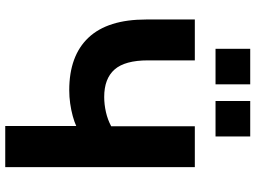

<svg xmlns="http://www.w3.org/2000/svg" viewBox="-138 -812 951 714"><g transform="rotate(90 337.0 -455.5)"><path d="M449 0V-264Q434 -257 412 -251Q390 -245 365.5 -241.5Q341 -238 316 -238Q188 -238 120.5 -309.5Q53 -381 53 -524V-705H205V-531Q205 -445 239 -406.5Q273 -368 341 -368Q369 -368 397.5 -374.5Q426 -381 450 -394V-705H602V0ZM356 -782V-911H488V-782ZM162 -782V-911H294V-782Z"/></g></svg>

Font: Nunito Sans 10pt SemiCondensed ExtraBold
Style: Regular
Weight: 800
Width: 4
Designer: Vernon Adams
Foundry: Vernon Adams
Version: Version 3.101;gftools[0.9.27]